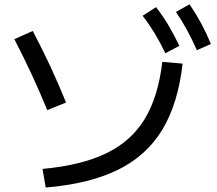

<svg xmlns="http://www.w3.org/2000/svg" viewBox="-20 -838 978 867"><path d="M712.9 -558.6 804.7 -550.8Q783.7 -368.7 712.4 -251.5Q641.1 -134.3 512.2 -71Q383.3 -7.8 186.5 8.8L171.9 -75.2Q346.7 -91.3 459 -145.3Q571.3 -199.2 632.8 -299.6Q694.3 -399.9 712.9 -558.6ZM44.9 -661.1 127.9 -698.2Q211.9 -539.1 278.3 -375L193.4 -340.8Q126 -504.9 44.9 -661.1ZM624 -766.6 684.6 -805.7Q714.8 -767.1 739.7 -725.3Q764.6 -683.6 790 -630.9L726.6 -597.7Q701.7 -649.4 677.5 -689.2Q653.3 -729 624 -766.6ZM774.4 -784.2 835.9 -818.4Q864.3 -776.9 887.5 -734.1Q910.6 -691.4 932.6 -639.6L869.1 -611.3Q845.7 -663.6 823.2 -704.6Q800.8 -745.6 774.4 -784.2Z"/></svg>

Font: Pretendard JP Medium
Style: Regular
Weight: 500
Designer: Base glyphs from Inter by Rasmus Andersson; Hangeul glyphs from Noto Sans CJK(Source Han Sans) by Jang Soo-young and Kan
Foundry: Kil Hyung-jin
Version: Version 1.309